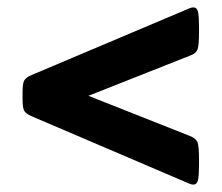

<svg xmlns="http://www.w3.org/2000/svg" viewBox="-20 -504 600 519"><path d="M502 -5Q498 -5 492 -7.5Q486 -10 479 -13L65 -190Q49 -197 45 -205.5Q41 -214 41 -236V-255Q41 -277 45 -285.5Q49 -294 65 -301L479 -476Q486 -479 492 -481.5Q498 -484 502 -484Q513 -484 515.5 -471Q518 -458 518 -429V-417Q518 -382 514 -370.5Q510 -359 492 -353L219 -245L492 -137Q510 -130 514 -119Q518 -108 518 -72V-60Q518 -32 515.5 -18.5Q513 -5 502 -5Z"/></svg>

Font: Asap ExtraBold
Style: Regular
Weight: 800
Designer: Pablo Cosgaya
Foundry: Omnibus-Type
Version: Version 3.001; ttfautohint (v1.8.4.7-5d5b)